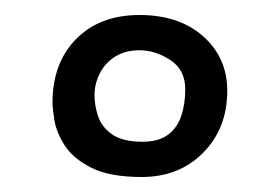

<svg xmlns="http://www.w3.org/2000/svg" viewBox="-20 -730 373 256"><path d="M169 -494Q126 -494 101.5 -506.5Q77 -519 66 -536.5Q55 -554 52.5 -570Q50 -586 50 -593Q50 -646 81.5 -678Q113 -710 166 -710Q219 -710 251 -681.5Q283 -653 283 -609Q283 -559 251 -526.5Q219 -494 169 -494ZM170 -541Q191 -541 203.5 -550Q216 -559 221.5 -575Q227 -591 227 -611Q227 -637 207 -650Q187 -663 166 -663Q147 -663 133.5 -654.5Q120 -646 113 -632Q106 -618 106 -603Q106 -589 111 -574.5Q116 -560 130 -550.5Q144 -541 170 -541Z"/></svg>

Font: Truculenta Black
Style: Regular
Weight: 900
Version: Version 1.002